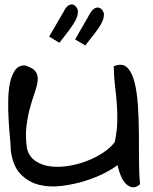

<svg xmlns="http://www.w3.org/2000/svg" viewBox="-20 -823 675 845"><path d="M27.3 -162.1Q27.3 -181.6 23.9 -216.8Q20.5 -252 18.1 -293.5Q15.6 -335 16.1 -377.9Q16.6 -420.9 23.4 -455.6Q30.3 -490.2 45.4 -512.7Q60.5 -535.2 88.9 -535.2Q123 -525.4 135.3 -509.8Q147.5 -494.1 146 -471.7Q144.5 -449.2 134.3 -419.9Q124 -390.6 113.3 -353Q102.5 -315.4 96.7 -270Q90.8 -224.6 98.6 -169.9Q107.4 -134.8 134.3 -115.7Q161.1 -96.7 198.2 -91.3Q235.4 -85.9 277.8 -92.3Q320.3 -98.6 360.4 -113.8Q400.4 -128.9 433.6 -150.9Q466.8 -172.9 485.4 -198.2Q495.1 -247.1 496.1 -287.6Q497.1 -328.1 494.1 -366.2Q491.2 -404.3 486.3 -443.8Q481.4 -483.4 480.5 -531.2Q517.6 -546.9 539.1 -526.4Q560.5 -505.9 571.8 -462.4Q583 -418.9 586.9 -359.4Q590.8 -299.8 591.3 -236.8Q591.8 -173.8 591.8 -114.3Q591.8 -54.7 596.7 -12.7Q570.3 12.7 541.5 -7.8Q512.7 -28.3 497.1 -96.7Q481.4 -83 443.4 -63Q405.3 -43 356 -27.3Q306.6 -11.7 252.4 -4.9Q198.2 2 151.4 -9.8Q104.5 -21.5 70.3 -57.1Q36.1 -92.8 27.3 -162.1ZM260.7 -772.5Q269.5 -791 279.8 -797.9Q290 -804.7 298.8 -803.2Q307.6 -801.8 314.5 -793.5Q321.3 -785.2 323.2 -775.4Q323.2 -763.7 320.3 -752.9Q317.4 -742.2 309.1 -727.5Q300.8 -712.9 284.7 -690.9Q268.6 -668.9 241.2 -634.8L196.3 -662.1ZM374 -759.8Q383.8 -778.3 394 -784.7Q404.3 -791 413.1 -789.6Q421.9 -788.1 428.7 -780.3Q435.5 -772.5 437.5 -761.7Q437.5 -750 434.6 -739.7Q431.6 -729.5 423.3 -714.8Q415 -700.2 398.9 -678.7Q382.8 -657.2 355.5 -623L310.5 -649.4Z"/></svg>

Font: Architects Daughter-petzku
Style: Regular
Weight: 400
Designer: Kimberly Geswein
Foundry: Kimberly Geswein
Version: Version 1.000 2010 initial release